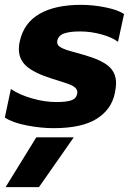

<svg xmlns="http://www.w3.org/2000/svg" viewBox="-27 -515 551 794"><path d="M-7 -29 18 -147Q53 -123 105.5 -108Q158 -93 206 -93Q247 -93 267.5 -100Q288 -107 292 -126Q295 -141 286 -150.5Q277 -160 256.5 -167.5Q236 -175 187 -190Q117 -212 84 -240Q51 -268 51 -312Q51 -329 55 -345Q72 -421 137 -458Q202 -495 308 -495Q358 -495 409.5 -484.5Q461 -474 486 -457L461 -342Q436 -361 392 -373Q348 -385 304 -385Q263 -385 239 -377Q215 -369 210 -347Q207 -332 218.5 -323Q230 -314 258 -305.5Q286 -297 320 -288Q393 -267 423 -240.5Q453 -214 453 -171Q453 -155 448 -130Q434 -62 372.5 -23.5Q311 15 195 15Q141 15 82.5 3.5Q24 -8 -7 -29ZM123 53H278L134 259H-4Z"/></svg>

Font: Prompt SemiBold
Style: Italic
Weight: 600
Italic angle: -12°
Designer: Katatrad Team
Foundry: CadsonDemak
Version: Version 1.001